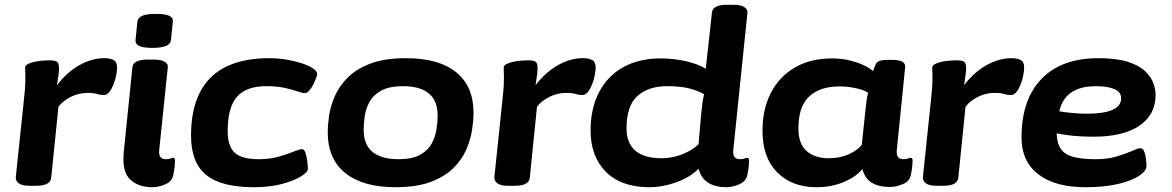

<svg xmlns="http://www.w3.org/2000/svg" viewBox="-20 -774 4897 802"><path d="M103 2Q73 2 59 -8Q45 -18 46 -34L79 -349Q82 -376 84 -399.5Q86 -423 86 -453Q86 -462 85.5 -471Q85 -480 85 -491Q85 -501 97.5 -507Q110 -513 127.5 -516.5Q145 -520 161.5 -521Q178 -522 186 -522Q206 -522 216 -517.5Q226 -513 226.5 -491.5Q227 -470 218 -418Q260 -473 312 -502Q364 -531 415 -531Q441 -531 455 -523Q469 -515 469 -492Q469 -480 465.5 -460.5Q462 -441 454.5 -422Q447 -403 437 -390Q427 -377 413 -377Q398 -377 385 -381.5Q372 -386 346 -386Q309 -386 276 -369.5Q243 -353 224 -328L194 -32Q191 2 131 2Z M616 8Q558 8 523.5 -24.5Q489 -57 497 -139L533 -493Q536 -525 596 -525H624Q654 -525 668.5 -515.5Q683 -506 681 -494L645 -147Q643 -126 650.5 -117.5Q658 -109 674 -109Q685 -109 692.5 -112Q700 -115 703 -115Q711 -115 711 -103Q711 -99 710 -84.5Q709 -70 704 -44Q699 -16 670.5 -4Q642 8 616 8ZM617 -574Q578 -574 561.5 -582Q545 -590 546 -606L554 -684Q556 -700 574 -708Q592 -716 632 -716Q670 -716 687 -708Q704 -700 702 -684L694 -606Q691 -574 617 -574Z M1040 8Q904 8 841 -43.5Q778 -95 778 -207Q778 -531 1106 -531Q1139 -531 1173.5 -525.5Q1208 -520 1238 -510.5Q1268 -501 1286.5 -489Q1305 -477 1305 -464Q1305 -461 1300.5 -448.5Q1296 -436 1288.5 -421Q1281 -406 1271.5 -395.5Q1262 -385 1253 -385Q1243 -385 1222 -392.5Q1201 -400 1169 -407Q1137 -414 1092 -414Q1008 -414 969.5 -369.5Q931 -325 931 -227Q931 -163 960.5 -136Q990 -109 1060 -109Q1107 -109 1144 -119.5Q1181 -130 1206 -140.5Q1231 -151 1241 -151Q1251 -151 1256 -135.5Q1261 -120 1263.5 -100.5Q1266 -81 1266 -69Q1266 -55 1237 -37Q1208 -19 1157.5 -5.5Q1107 8 1040 8Z M1632 8Q1496 8 1422.5 -51Q1349 -110 1349 -222Q1349 -253 1355 -293Q1361 -333 1379.5 -374.5Q1398 -416 1434 -451.5Q1470 -487 1529 -509Q1588 -531 1676 -531Q1812 -531 1885 -472.5Q1958 -414 1958 -302Q1958 -272 1952 -232Q1946 -192 1928 -150Q1910 -108 1874.5 -72.5Q1839 -37 1780 -14.5Q1721 8 1632 8ZM1644 -109Q1702 -109 1735 -127.5Q1768 -146 1783.5 -175Q1799 -204 1803.5 -235.5Q1808 -267 1808 -292Q1808 -354 1771 -384Q1734 -414 1664 -414Q1606 -414 1572.5 -395.5Q1539 -377 1523.5 -348.5Q1508 -320 1503.5 -289Q1499 -258 1499 -232Q1499 -169 1536.5 -139Q1574 -109 1644 -109Z M2102 2Q2072 2 2058 -8Q2044 -18 2045 -34L2078 -349Q2081 -376 2083 -399.5Q2085 -423 2085 -453Q2085 -462 2084.5 -471Q2084 -480 2084 -491Q2084 -501 2096.5 -507Q2109 -513 2126.5 -516.5Q2144 -520 2160.5 -521Q2177 -522 2185 -522Q2205 -522 2215 -517.5Q2225 -513 2225.5 -491.5Q2226 -470 2217 -418Q2259 -473 2311 -502Q2363 -531 2414 -531Q2440 -531 2454 -523Q2468 -515 2468 -492Q2468 -480 2464.5 -460.5Q2461 -441 2453.5 -422Q2446 -403 2436 -390Q2426 -377 2412 -377Q2397 -377 2384 -381.5Q2371 -386 2345 -386Q2308 -386 2275 -369.5Q2242 -353 2223 -328L2193 -32Q2190 2 2130 2Z M2693 8Q2575 8 2511 -56Q2447 -120 2447 -229Q2447 -322 2482.5 -389.5Q2518 -457 2583.5 -493.5Q2649 -530 2739 -530Q2794 -530 2844.5 -518.5Q2895 -507 2928 -487L2954 -722Q2957 -754 3017 -754H3045Q3075 -754 3089.5 -744Q3104 -734 3102 -720L3043 -147Q3041 -126 3048.5 -117.5Q3056 -109 3072 -109Q3083 -109 3090.5 -112Q3098 -115 3101 -115Q3109 -115 3109 -103Q3109 -99 3108 -84.5Q3107 -70 3102 -44Q3097 -17 3068.5 -4.5Q3040 8 3014 8Q2968 8 2938.5 -10.5Q2909 -29 2898 -69Q2862 -33 2804.5 -12.5Q2747 8 2693 8ZM2745 -113Q2788 -113 2831 -130Q2874 -147 2898 -172L2909 -299Q2912 -330 2914.5 -347Q2917 -364 2921 -380Q2905 -391 2867 -402.5Q2829 -414 2767 -414Q2688 -414 2642.5 -373Q2597 -332 2597 -237Q2597 -177 2633.5 -145Q2670 -113 2745 -113Z M3391 8Q3288 8 3226.5 -54Q3165 -116 3165 -228Q3165 -319 3200.5 -387Q3236 -455 3301 -492.5Q3366 -530 3456 -530Q3497 -530 3532 -521Q3567 -512 3592 -499.5Q3617 -487 3627 -477Q3633 -495 3638 -505.5Q3643 -516 3655 -520Q3667 -524 3692 -524H3704Q3764 -524 3761 -494L3726 -147Q3724 -126 3731.5 -117.5Q3739 -109 3755 -109Q3766 -109 3773.5 -112Q3781 -115 3784 -115Q3792 -115 3792 -103Q3792 -99 3791 -84.5Q3790 -70 3785 -44Q3780 -17 3751.5 -5Q3723 7 3697 7Q3651 7 3622 -10.5Q3593 -28 3582 -68Q3557 -36 3505.5 -14Q3454 8 3391 8ZM3442 -113Q3489 -113 3527 -130.5Q3565 -148 3580 -170L3594 -305Q3597 -336 3599.5 -353Q3602 -370 3606 -386Q3593 -397 3558 -405Q3523 -413 3485 -413Q3406 -413 3360.5 -371.5Q3315 -330 3315 -237Q3315 -174 3349 -143.5Q3383 -113 3442 -113Z M3892 2Q3862 2 3848 -8Q3834 -18 3835 -34L3868 -349Q3871 -376 3873 -399.5Q3875 -423 3875 -453Q3875 -462 3874.5 -471Q3874 -480 3874 -491Q3874 -501 3886.5 -507Q3899 -513 3916.5 -516.5Q3934 -520 3950.5 -521Q3967 -522 3975 -522Q3995 -522 4005 -517.5Q4015 -513 4015.5 -491.5Q4016 -470 4007 -418Q4049 -473 4101 -502Q4153 -531 4204 -531Q4230 -531 4244 -523Q4258 -515 4258 -492Q4258 -480 4254.5 -460.5Q4251 -441 4243.5 -422Q4236 -403 4226 -390Q4216 -377 4202 -377Q4187 -377 4174 -381.5Q4161 -386 4135 -386Q4098 -386 4065 -369.5Q4032 -353 4013 -328L3983 -32Q3980 2 3920 2Z M4514 8Q4387 8 4317 -46Q4247 -100 4247 -200Q4247 -358 4330.5 -444.5Q4414 -531 4568 -531Q4643 -531 4690.5 -516Q4738 -501 4763 -477Q4788 -453 4797.5 -427Q4807 -401 4807 -378Q4807 -295 4739.5 -249Q4672 -203 4547 -203Q4498 -203 4460.5 -207Q4423 -211 4394 -217Q4395 -156 4431 -132.5Q4467 -109 4558 -109Q4606 -109 4644.5 -120.5Q4683 -132 4708.5 -143.5Q4734 -155 4743 -155Q4754 -155 4759.5 -141Q4765 -127 4767 -109.5Q4769 -92 4769 -81Q4769 -60 4738 -39.5Q4707 -19 4650 -5.5Q4593 8 4514 8ZM4518 -299Q4663 -299 4663 -363Q4663 -391 4633.5 -402.5Q4604 -414 4558 -414Q4428 -414 4405 -309Q4427 -305 4459.5 -302Q4492 -299 4518 -299Z"/></svg>

Font: Asap Expanded Expanded Regular
Style: Bold Italic
Weight: 700
Width: 7
Italic angle: -6°
Designer: Pablo Cosgaya
Foundry: Omnibus-Type
Version: Version 3.001; ttfautohint (v1.8.4.7-5d5b)